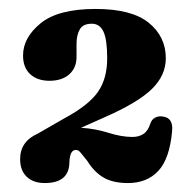

<svg xmlns="http://www.w3.org/2000/svg" viewBox="-20 -737 432 429"><path d="M25 -381.5Q25 -421 64.5 -438.5L124.5 -473Q177.5 -501.5 198.5 -531.2Q219.5 -561 219.5 -606.5Q219.5 -648.5 211.2 -666.2Q203 -684 185 -684Q165.5 -684 158.2 -671.2Q151 -658.5 151 -639V-609.5Q151 -585.5 134.8 -571Q118.5 -556.5 90.5 -556.5Q63.5 -556.5 47.5 -571.2Q31.5 -586 31.5 -613Q31.5 -653 70.8 -685Q110 -717 193.5 -717Q274.5 -717 312.5 -686Q350.5 -655 350.5 -607Q350.5 -569 320 -538.8Q289.5 -508.5 216 -476L161 -451.5Q193.5 -449.5 222.5 -440.2Q251.5 -431 276 -431Q290 -431 300.2 -437.5Q310.5 -444 316 -461Q319 -470 326 -473.8Q333 -477.5 340.5 -477Q368 -475.5 364.5 -443.5Q359 -382.5 333.8 -355.2Q308.5 -328 266 -328Q232.5 -328 211.5 -340.2Q190.5 -352.5 175 -377.5Q165 -389.5 160.2 -395.8Q155.5 -402 149.5 -402Q135.5 -402 135 -372.5Q133.5 -328 80 -328Q54.5 -328 39.8 -342Q25 -356 25 -381.5Z"/></svg>

Font: Fraunces 9pt Soft
Style: Bold
Weight: 700
Version: Version 1.000;[b76b70a41]